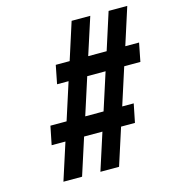

<svg xmlns="http://www.w3.org/2000/svg" viewBox="-105 -786 793 874"><g transform="rotate(-15 291.5 -349.0)"><path d="M345.7 -261.7 401.9 -436H315.4L259.3 -261.7ZM565.9 -436H489.7L433.6 -261.7H487.8L470.2 -174.3H404.8L348.6 0H260.7L316.9 -174.3H230.5L174.3 0H86.4L142.6 -174.3H77.6L95.2 -261.7H171.4L227.5 -436H173.3L190.4 -522.9H255.9L312 -697.8H399.9L343.3 -522.9H430.2L486.3 -697.8H574.2L518.1 -522.9H583Z"/></g></svg>

Font: Qaz
Style: Italic
Weight: 400
Italic angle: -11.25°
Designer: GGBotNet
Foundry: f0n7
Version: 0.70